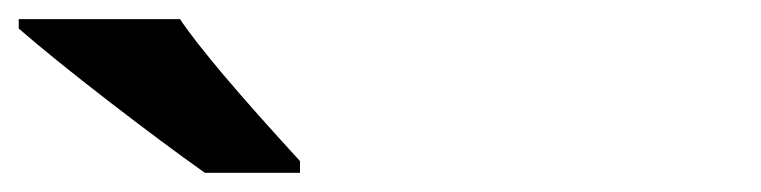

<svg xmlns="http://www.w3.org/2000/svg" viewBox="-166 -786 793 200"><path d="M-146.5 -756.3V-766.1H21.5Q49.8 -723.6 146.5 -618.2V-606H47.4Q5.9 -635.3 -53 -680.7Q-111.8 -726.1 -146.5 -756.3Z"/></svg>

Font: Viking Open Sans
Style: Bold
Weight: 700
Foundry: Ascender Corporation
Version: Version 2.001